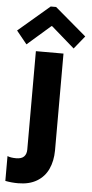

<svg xmlns="http://www.w3.org/2000/svg" viewBox="-107 -816 510 1069"><g transform="rotate(5 147.5 -282.0)"><path d="M-35.2 209V70.3Q-17.1 78.1 13.7 78.1Q43.5 78.1 57.4 64Q71.3 49.8 71.3 24.4V-525.4H225.6V16.6Q225.1 75.2 204.3 120.1Q183.6 165 141.1 190.4Q98.6 215.8 36.1 215.8Q-1 215.8 -35.2 209ZM-43 -630.9 131.8 -780.3H162.1L337.9 -630.9L279.3 -558.6L149.4 -671.9H145.5L15.6 -558.6Z"/></g></svg>

Font: Reddit Sans Chocolate ExtraBold
Style: Regular
Weight: 800
Designer: Stephen Hutchings
Foundry: Reddit
Version: Version 1.011